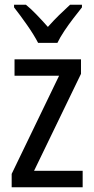

<svg xmlns="http://www.w3.org/2000/svg" viewBox="-20 -786 393 806"><path d="M327 0H29V-56L228 -468H41V-537H320V-476L123 -69H327ZM140 -606Q123 -639 94 -680.5Q65 -722 39 -755V-766H89Q110 -749 134 -724Q158 -699 181 -673Q207 -702 227.5 -722Q248 -742 274 -766H324V-755Q308 -735 288 -709Q268 -683 250 -656Q232 -629 221 -606Z"/></svg>

Font: Noto Sans Thai Looped Condensed
Style: Regular
Weight: 400
Width: 3
Designer: Sasikarn Vongin, Ben Mitchell
Foundry: The Fontpad Ltd
Version: Version 1.001; ttfautohint (v1.8.4.7-5d5b)